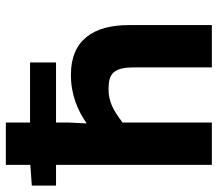

<svg xmlns="http://www.w3.org/2000/svg" viewBox="-64 -682 746 658"><g transform="rotate(-90 309.0 -353.0)"><path d="M218 -534H424V-623H218V-706H73V-622L2 -617V-534H73V0H218V-306C263 -340 291 -354 333 -354C385 -354 407 -338 407 -266V0H552V-285C552 -405 501 -483 382 -483C313 -483 260 -460 215 -429L218 -489Z"/></g></svg>

Font: Falling Sky
Style: Bd+
Weight: 400
Designer: Paul D. Hunt
Foundry: Adobe Systems Incorporated
Version: Version 1.02